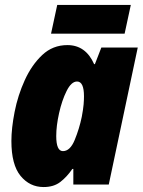

<svg xmlns="http://www.w3.org/2000/svg" viewBox="-20 -745 576 775"><path d="M483 -609 508 -725H211L186 -609ZM207 -196Q207 -237 218.5 -288.5Q230 -340 249 -378Q268 -416 291 -416Q319 -416 319 -356Q319 -342 317.5 -323.5Q316 -305 310 -273Q300 -225 281.5 -180Q263 -135 234 -135Q207 -135 207 -196ZM272 -63H276V0H419L536 -553H389L363 -486H360Q326 -563 252 -563Q193 -563 150.5 -523Q108 -483 80 -421.5Q52 -360 39 -293.5Q26 -227 26 -176Q26 -80 63 -35Q100 10 156 10Q197 10 223.5 -10.5Q250 -31 272 -63Z"/></svg>

Font: Noto Sans Display SemiCondensed Black
Style: Italic
Weight: 900
Width: 4
Designer: Monotype Design team
Foundry: Monotype Imaging Inc.
Version: 1.000